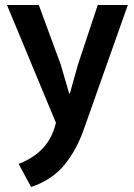

<svg xmlns="http://www.w3.org/2000/svg" viewBox="-20 -495 540 772"><path d="M8 -475H136L225 -233L258 -119H261L293 -234L373 -475H494L317 25Q288 108 239 168Q190 228 105 257L55 164Q108 144 145.5 108Q183 72 200 16L205 -1Z"/></svg>

Font: Mukta SemiBold
Style: Regular
Weight: 600
Designer: Girish Dalvi and Yashodeep Gholap
Foundry: Ek Type
Version: Version 2.538;PS 1.002;hotconv 16.6.51;makeotf.lib2.5.65220;